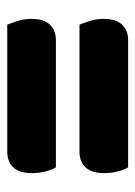

<svg xmlns="http://www.w3.org/2000/svg" viewBox="58 -560 373 529"><g transform="rotate(-90 244.5 -295.5)"><path d="M48 -328Q41 -339 36.5 -357Q32 -375 32 -393Q32 -429 48 -445.5Q64 -462 91 -462H441Q446 -450 451.5 -432.5Q457 -415 457 -396Q457 -361 441 -344.5Q425 -328 399 -328ZM48 -129Q41 -140 36.5 -158Q32 -176 32 -194Q32 -230 48 -246.5Q64 -263 91 -263H441Q446 -251 451.5 -233.5Q457 -216 457 -197Q457 -162 441 -145.5Q425 -129 399 -129Z"/></g></svg>

Font: Baloo Bhaijaan
Style: Regular
Weight: 400
Designer: Devika Bhansali and Ek Type
Foundry: Ek Type
Version: Version 1.443;PS 1.000;hotconv 16.6.51;makeotf.lib2.5.65220;